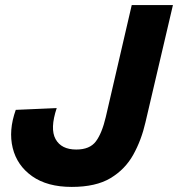

<svg xmlns="http://www.w3.org/2000/svg" viewBox="-20 -724 700 755"><path d="M262 11Q166 11 106.5 -31Q47 -73 30 -142Q13 -211 42 -292L203 -299Q176 -218 198.5 -177Q221 -136 280 -136Q333 -136 357 -168Q381 -200 396 -264L498 -704H660L552 -243Q536 -173 504 -115.5Q472 -58 414.5 -23.5Q357 11 262 11Z"/></svg>

Font: Prodigy Sans
Style: Bold Italic
Weight: 700
Italic angle: -13°
Designer: Wei Huang
Foundry: Wei Huang
Version: Version 1.003; ttfautohint (v1.8.3)